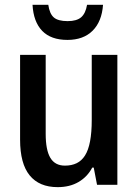

<svg xmlns="http://www.w3.org/2000/svg" viewBox="-20 -768 564 798"><path d="M219.7 9.8Q143.1 9.8 103.3 -39.1Q63.5 -87.9 63.5 -187.5V-540H169.9V-211.4Q169.9 -144.5 189.2 -112.1Q208.5 -79.6 250 -79.6Q277.8 -79.6 298.8 -89.8Q319.8 -100.1 333.5 -122.1Q361.3 -166 361.3 -269.5V-540H467.8V0H383.3L369.6 -71.3H363.3Q343.3 -33.2 306.6 -11.7Q270 9.8 219.7 9.8ZM260.3 -602.1Q191.9 -602.1 155.5 -639.6Q119.1 -677.2 115.2 -748H180.7Q186 -710.9 203.6 -695.6Q221.2 -680.2 261.2 -680.2Q298.8 -680.2 317.4 -696.3Q335.9 -712.4 341.8 -748H408.2Q403.3 -678.7 365 -640.4Q326.7 -602.1 260.3 -602.1Z"/></svg>

Font: Open Sans
Style: Regular
Weight: 600
Width: 3
Foundry: Ascender Corporation
Version: Version 1.000